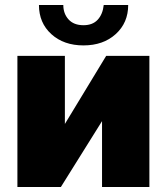

<svg xmlns="http://www.w3.org/2000/svg" viewBox="-20 -750 669 770"><path d="M136.2 -730H233.9Q233.9 -695.3 254.9 -672.1Q275.9 -648.9 314.9 -648.9Q351.6 -648.9 371.8 -670.9Q392.1 -692.9 396 -730H494.1Q494.1 -658.7 444.1 -613.3Q394 -567.9 314.9 -567.9Q235.8 -567.9 186 -613Q136.2 -658.2 136.2 -730ZM49.8 0V-525.9H240.2V-252.9L405.8 -525.9H579.1V0H389.2V-264.2L224.1 0Z"/></svg>

Font: Rawline Black
Style: Regular
Weight: 900
Designer: Matt McInerney, Pablo Impallari, Rodrigo Fuenzalida
Foundry: Matt McInerney, Pablo Impallari, Rodrigo Fuenzalida
Version: Version 4.020;PS 004.020;hotconv 1.0.88;makeotf.lib2.5.64775